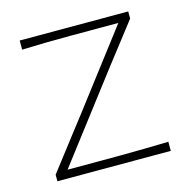

<svg xmlns="http://www.w3.org/2000/svg" viewBox="-80 -572 642 651"><g transform="rotate(-15 241.0 -247.0)"><path d="M44 0V-23Q90.5 -84 135.2 -141.5Q180 -199 218.5 -250L382.5 -465H284Q254.5 -465 213.8 -465Q173 -465 128.5 -464.2Q84 -463.5 44 -462V-494H425V-469Q404 -442 375.8 -405.5Q347.5 -369 317.2 -329.8Q287 -290.5 260 -255L87.5 -29H208Q238 -29 278.5 -29.2Q319 -29.5 362 -30.2Q405 -31 442 -32V0Z"/></g></svg>

Font: Commissioner Flair Thin
Style: Regular
Weight: 100
Designer: Kostas Bartsokas
Foundry: Kostas Bartsokas
Version: Version 1.000; ttfautohint (v1.8.3)